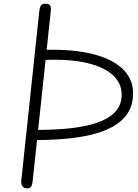

<svg xmlns="http://www.w3.org/2000/svg" viewBox="-20 -1024 749 1044"><path d="M172.5 -262.5 177.5 -317.5Q275 -317.5 358.8 -326.2Q442.5 -335 505.8 -356.2Q569 -377.5 604.8 -414Q640.5 -450.5 641.5 -505.5Q643 -568 596 -613.2Q549 -658.5 454.2 -681.2Q359.5 -704 216.5 -698L227.5 -753Q382 -757 490.5 -728.5Q599 -700 654 -642.2Q709 -584.5 703 -500Q699 -442.5 669.8 -401.8Q640.5 -361 590.8 -334Q541 -307 475.2 -291.2Q409.5 -275.5 332.8 -269Q256 -262.5 172.5 -262.5ZM127.5 0Q109 0 101.5 -12Q94 -24 95.5 -39.5L194 -967Q196 -984.5 203 -994.2Q210 -1004 229 -1004Q245 -1004 251.8 -995.2Q258.5 -986.5 256 -962L157.5 -39Q156 -25 151.2 -12.5Q146.5 0 127.5 0Z"/></svg>

Font: Edu NSW ACT Hand Pre
Style: Regular
Weight: 400
Designer: Tina and Corey Anderson, Eben Sorkin, Mirko Velimirovic
Foundry: Sorkin Type Co.
Version: Version 2.000